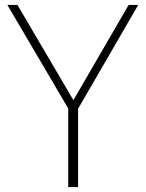

<svg xmlns="http://www.w3.org/2000/svg" viewBox="-20 -762 593 782"><path d="M298 -319V0H258V-320L10 -742H51L279 -354L504 -742H543Z"/></svg>

Font: Morrison Thin
Style: Regular
Weight: 100
Designer: Pablo Impallari, Rodrigo Fuenzalida (Modified by Dan O. Williams)
Version: Version 0.03;June 6, 2019;FontCreator 11.5.0.2425 64-bit; tt